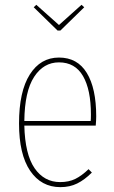

<svg xmlns="http://www.w3.org/2000/svg" viewBox="-20 -768 473 798"><path d="M231 -641.1H219.2L120.1 -737.8L130.9 -748L225.1 -664.1L318.8 -748L330.1 -737.8ZM379.9 -284.2Q379.9 -268.6 377.9 -246.1H81.1Q84 -126.5 123.8 -68.8Q163.6 -11.2 230 -11.2Q266.1 -11.2 293 -24.4Q319.8 -37.6 348.1 -64.9L361.8 -50.8Q331.5 -20.5 300.8 -5.4Q270 9.8 231 9.8Q151.4 9.8 105.2 -58.3Q59.1 -126.5 59.1 -254.9Q59.1 -387.7 103.8 -458.3Q148.4 -528.8 225.1 -528.8Q301.8 -528.8 340.8 -464.8Q379.9 -400.9 379.9 -284.2ZM356.9 -265.1Q357.9 -272.9 357.9 -292Q357.9 -395 325 -451.9Q292 -508.8 225.1 -508.8Q161.1 -508.8 121.8 -448.5Q82.5 -388.2 81.1 -265.1Z"/></svg>

Font: Fira Sans Compressed Thin
Style: Regular
Weight: 100
Width: 1
Designer: Carrois Corporate & Edenspiekermann AG
Foundry: Carrois Corporate GbR & Edenspiekermann AG
Version: Version 4.203;PS 004.203;hotconv 1.0.88;makeotf.lib2.5.64775